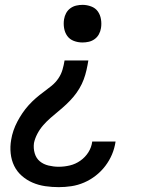

<svg xmlns="http://www.w3.org/2000/svg" viewBox="-20 -558 640 791"><path d="M222 213Q194 213 166.5 209Q139 205 114.5 194.5Q90 184 70 166.5Q50 149 38.5 125.5Q27 102 24 74Q21 46 26 18Q29 -1 35.5 -20Q42 -39 51.5 -57Q61 -75 72.5 -92Q84 -109 98 -124.5Q112 -140 127.5 -153.5Q143 -167 159.5 -179Q176 -191 192.5 -204.5Q209 -218 220.5 -235Q232 -252 237.5 -271Q243 -290 246 -309H344Q341 -290 336.5 -270Q332 -250 325 -231Q318 -212 307 -193.5Q296 -175 282.5 -159Q269 -143 253 -128Q237 -113 220.5 -99.5Q204 -86 188 -72Q172 -58 158 -42Q144 -26 134 -7Q124 12 120 31Q117 53 123 73.5Q129 94 144 106.5Q159 119 180 124Q201 129 222 129Q245 129 268 123.5Q291 118 311 104Q331 90 344 69.5Q357 49 360 25Q360 25 360 25Q360 25 361 25H456Q456 25 456 25.5Q456 26 456 26Q452 53 441.5 78Q431 103 414 125.5Q397 148 374.5 165.5Q352 183 326.5 194Q301 205 274.5 209Q248 213 222 213ZM320 -383Q301 -383 284 -389.5Q267 -396 257 -410Q247 -424 244 -442.5Q241 -461 244 -479Q246 -492 252.5 -504Q259 -516 270 -524Q281 -532 294 -535Q307 -538 320 -538Q338 -538 355.5 -531.5Q373 -525 383 -511Q393 -497 396 -478.5Q399 -460 396 -442Q394 -429 387.5 -417Q381 -405 370 -397Q359 -389 346 -386Q333 -383 320 -383Z"/></svg>

Font: Iosevka Curly MdExObl
Style: Regular
Weight: 500
Width: 7
Italic angle: -9°
Monospace: yes
Designer: Belleve Invis
Foundry: Belleve Invis
Version: Version 11.1.0; ttfautohint (v1.8.3)